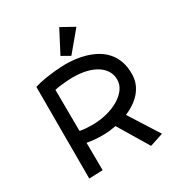

<svg xmlns="http://www.w3.org/2000/svg" viewBox="-222 -1090 1158 1253"><g transform="rotate(-30 357.0 -463.5)"><path d="M672.9 -439Q671.4 -401.4 657.7 -370.1Q644 -338.9 621.6 -313.7Q599.1 -288.6 569.3 -268.8Q539.6 -249 505.9 -234.9L647.9 -11.2L546.9 22L410.2 -206.1Q386.7 -201.7 361.6 -198.7Q336.4 -195.8 306.2 -195.8Q281.7 -195.8 252.7 -198Q223.6 -200.2 191.9 -206.1L193.8 1L90.8 4.9V-686Q132.8 -698.7 174.8 -705.1Q216.8 -711.4 251.5 -714.8Q291.5 -718.3 329.1 -719.2Q360.8 -719.2 399.4 -714.8Q438 -710.4 476.8 -699.2Q515.6 -688 552 -668Q588.4 -647.9 616 -616.9Q643.6 -585.9 659.2 -542Q674.8 -498 672.9 -439ZM329.1 -621.1Q306.6 -621.1 282.7 -619.1Q262.2 -617.7 237.3 -615Q212.4 -612.3 189 -606.9L190.9 -295.9Q213.9 -291.5 237.1 -289.8Q260.3 -288.1 282.2 -288.1Q340.8 -288.1 393.3 -301.5Q445.8 -314.9 485.4 -338.4Q524.9 -361.8 548.3 -393.8Q571.8 -425.8 571.8 -462.9Q571.8 -500.5 554 -529.8Q536.1 -559.1 503.9 -579.3Q471.7 -599.6 427 -610.4Q382.3 -621.1 329.1 -621.1ZM513.2 -895 390.1 -747.1 328.1 -782.2 415 -949.2Z"/></g></svg>

Font: McLaren
Style: Regular
Weight: 400
Designer: Astigmatic (AOETI)
Foundry: Astigmatic (AOETI)
Version: Version 1.000